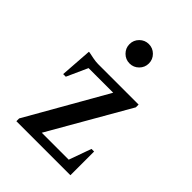

<svg xmlns="http://www.w3.org/2000/svg" viewBox="-198 -782 882 882"><g transform="rotate(45 243.5 -340.5)"><path d="M66 0V-18L288 -407H128L82 -305H65L76 -461H81Q94 -458 113 -454.5Q132 -451 146 -451H409V-433L186 -45H361L400 -154H417V0ZM246 -555Q220 -555 201.5 -573.5Q183 -592 183 -618Q183 -644 201.5 -662.5Q220 -681 246 -681Q272 -681 290.5 -662.5Q309 -644 309 -618Q309 -592 290.5 -573.5Q272 -555 246 -555Z"/></g></svg>

Font: Spectral Medium
Style: Regular
Weight: 500
Designer: Jean-Baptiste Levee
Foundry: Production Type
Version: Version 2.001